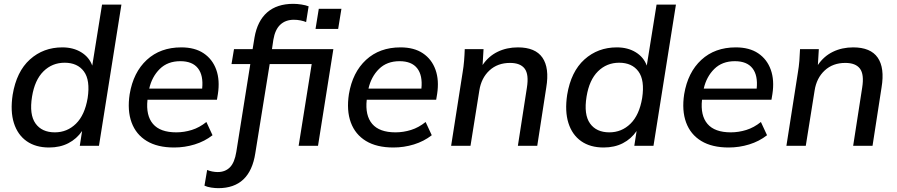

<svg xmlns="http://www.w3.org/2000/svg" viewBox="-20 -760 4679 1001"><path d="M236 9Q166 9 119 -24Q72 -57 52.5 -118.5Q33 -180 46 -266Q66 -387 136 -450Q206 -513 305 -513Q362 -513 403.5 -487.5Q445 -462 461 -418L512 -736H613L496 0H396L408 -77Q380 -36 336.5 -13.5Q293 9 236 9ZM266 -70Q330 -70 376 -115Q422 -160 437 -249Q451 -342 417.5 -387.5Q384 -433 317 -433Q252 -433 206.5 -388Q161 -343 147 -256Q132 -163 165 -116.5Q198 -70 266 -70Z M888 9Q801 9 745 -25Q689 -59 666 -121.5Q643 -184 656 -269Q675 -383 745.5 -448Q816 -513 925 -513Q996 -513 1042 -482Q1088 -451 1107.5 -396.5Q1127 -342 1116 -270L1111 -240H749Q740 -158 777.5 -114Q815 -70 899 -70Q940 -70 980 -82.5Q1020 -95 1056 -124L1088 -55Q1047 -23 995 -7Q943 9 888 9ZM920 -441Q854 -441 813 -400.5Q772 -360 758 -298H1034Q1041 -367 1012 -404Q983 -441 920 -441Z M1625 -609 1642 -714H1760L1743 -609ZM1285 -426H1187L1200 -504H1297L1307 -565Q1322 -651 1373 -695.5Q1424 -740 1509 -740Q1529 -740 1551.5 -736.5Q1574 -733 1589 -727L1576 -645Q1564 -650 1547 -653.5Q1530 -657 1512 -657Q1469 -657 1441.5 -631.5Q1414 -606 1405 -552L1398 -504H1718L1638 0H1537L1605 -426H1386L1311 39Q1283 221 1118 221Q1102 221 1081.5 218Q1061 215 1046 208L1060 126Q1071 131 1086 134Q1101 137 1115 137Q1154 137 1178.5 112.5Q1203 88 1212 32Z M2031 9Q1944 9 1888 -25Q1832 -59 1809 -121.5Q1786 -184 1799 -269Q1818 -383 1888.5 -448Q1959 -513 2068 -513Q2139 -513 2185 -482Q2231 -451 2250.5 -396.5Q2270 -342 2259 -270L2254 -240H1892Q1883 -158 1920.5 -114Q1958 -70 2042 -70Q2083 -70 2123 -82.5Q2163 -95 2199 -124L2231 -55Q2190 -23 2138 -7Q2086 9 2031 9ZM2063 -441Q1997 -441 1956 -400.5Q1915 -360 1901 -298H2177Q2184 -367 2155 -404Q2126 -441 2063 -441Z M2332 0 2392 -383Q2397 -412 2399.5 -442.5Q2402 -473 2403 -504H2501L2496 -421Q2527 -467 2574.5 -490Q2622 -513 2680 -513Q2771 -513 2808 -459.5Q2845 -406 2828 -304L2781 0H2680L2727 -303Q2738 -372 2715.5 -402Q2693 -432 2639 -432Q2574 -432 2531.5 -392.5Q2489 -353 2479 -288L2433 0Z M3127 9Q3057 9 3010 -24Q2963 -57 2943.5 -118.5Q2924 -180 2937 -266Q2957 -387 3027 -450Q3097 -513 3196 -513Q3253 -513 3294.5 -487.5Q3336 -462 3352 -418L3403 -736H3504L3387 0H3287L3299 -77Q3271 -36 3227.5 -13.5Q3184 9 3127 9ZM3157 -70Q3221 -70 3267 -115Q3313 -160 3328 -249Q3342 -342 3308.5 -387.5Q3275 -433 3208 -433Q3143 -433 3097.5 -388Q3052 -343 3038 -256Q3023 -163 3056 -116.5Q3089 -70 3157 -70Z M3779 9Q3692 9 3636 -25Q3580 -59 3557 -121.5Q3534 -184 3547 -269Q3566 -383 3636.5 -448Q3707 -513 3816 -513Q3887 -513 3933 -482Q3979 -451 3998.5 -396.5Q4018 -342 4007 -270L4002 -240H3640Q3631 -158 3668.5 -114Q3706 -70 3790 -70Q3831 -70 3871 -82.5Q3911 -95 3947 -124L3979 -55Q3938 -23 3886 -7Q3834 9 3779 9ZM3811 -441Q3745 -441 3704 -400.5Q3663 -360 3649 -298H3925Q3932 -367 3903 -404Q3874 -441 3811 -441Z M4080 0 4140 -383Q4145 -412 4147.5 -442.5Q4150 -473 4151 -504H4249L4244 -421Q4275 -467 4322.5 -490Q4370 -513 4428 -513Q4519 -513 4556 -459.5Q4593 -406 4576 -304L4529 0H4428L4475 -303Q4486 -372 4463.5 -402Q4441 -432 4387 -432Q4322 -432 4279.5 -392.5Q4237 -353 4227 -288L4181 0Z"/></svg>

Font: Winston Medium
Style: Italic
Weight: 500
Italic angle: -9°
Designer: Original fonts by Vernon Adams / Changes by Cristiano Sobral
Foundry: Original fonts by Vernon Adams / Changes by Cristiano Sobral
Version: Version 2.503;July 17, 2020;FontCreator 13.0.0.2655 64-bit